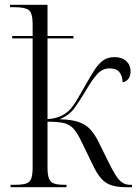

<svg xmlns="http://www.w3.org/2000/svg" viewBox="-20 -780 580 800"><path d="M24 0V-10H41Q70 -10 86.5 -14.5Q103 -19 109.5 -34.5Q116 -50 116 -83V-620H31V-630H116V-678Q116 -726 100 -738Q84 -750 41 -750H22V-760H178V-630H286V-620H178V-284Q235 -286 271 -323Q286 -339 301.5 -365.5Q317 -392 337 -427Q358 -464 374.5 -489.5Q391 -515 410 -528.5Q429 -542 457 -542Q488 -542 506 -525.5Q524 -509 524 -483Q524 -463 515 -451.5Q506 -440 491 -437Q490 -464 477.5 -479.5Q465 -495 436 -495Q407 -495 385.5 -471.5Q364 -448 336 -400Q312 -360 290.5 -330Q269 -300 229 -283Q276 -282 305 -272.5Q334 -263 353 -244Q372 -225 388 -194L428 -113Q448 -72 462 -50Q476 -28 490 -19Q504 -10 523 -10H530V0H508Q468 0 443 -8.5Q418 -17 400.5 -37.5Q383 -58 366 -94L321 -187Q303 -225 286.5 -243.5Q270 -262 245 -267.5Q220 -273 178 -273V-81Q178 -49 185 -34Q192 -19 207.5 -14.5Q223 -10 250 -10H257V0Z"/></svg>

Font: Noto Serif Display SemiCondensed Light
Style: Regular
Weight: 300
Width: 4
Designer: Monotype Design Team
Foundry: Monotype Imaging Inc.
Version: Version 2.009